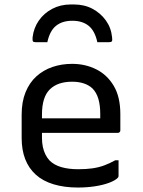

<svg xmlns="http://www.w3.org/2000/svg" viewBox="-20 -829 640 860"><path d="M303 -543Q362 -543 411 -518.5Q460 -494 489.5 -444.5Q519 -395 519 -318V-245Q519 -242 517.5 -239.5Q516 -237 514 -235.5Q512 -234 508 -234H249Q232 -234 215 -234Q198 -234 182 -234H152L139 -299H429Q429 -304 429 -309Q429 -314 429 -319Q429 -358 420.5 -386.5Q412 -415 394 -433Q378 -448 355 -455.5Q332 -463 303 -463Q238 -463 203 -428.5Q168 -394 168 -316V-211Q168 -189 172 -170.5Q176 -152 183.5 -137Q191 -122 202 -110Q222 -90 254.5 -80.5Q287 -71 330 -71Q366 -71 394 -75Q422 -79 446.5 -88Q471 -97 496 -111H511Q511 -93 511 -75Q511 -57 511 -40Q511 -38 510 -36Q509 -34 507 -32Q495 -20 468 -10Q441 0 405 5.5Q369 11 329 11Q268 11 220 -3.5Q172 -18 140.5 -46.5Q109 -75 93 -116Q77 -157 77 -211V-315Q77 -373 94.5 -416Q112 -459 143 -487Q174 -515 215 -529Q256 -543 303 -543ZM304 -736Q259 -736 231 -713.5Q203 -691 192 -640Q179 -640 166 -640Q153 -640 140 -640Q130 -640 127.5 -644Q125 -648 126 -662Q131 -704 154 -737Q177 -770 214 -789.5Q251 -809 297 -809H311Q358 -809 394.5 -789.5Q431 -770 454.5 -737Q478 -704 482 -662Q484 -648 481 -644Q478 -640 468 -640Q455 -640 442 -640Q429 -640 416 -640Q405 -691 377 -713.5Q349 -736 304 -736Z"/></svg>

Font: Rec Mono Linear
Style: Regular
Weight: 400
Monospace: yes
Version: Version 1.085; ttfautohint (v1.8.4.7-5d5b)